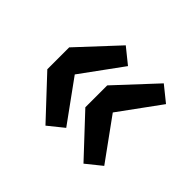

<svg xmlns="http://www.w3.org/2000/svg" viewBox="-105 -642 732 732"><g transform="rotate(45 261.0 -276.5)"><path d="M58 -217V-335L205 -493L267 -443L146 -277L267 -110L205 -60ZM263 -217V-335L410 -493L472 -443L351 -277L472 -110L410 -60Z"/></g></svg>

Font: Nebula Sans Bold
Style: Regular
Weight: 700
Designer: Paul D. Hunt for Adobe (as Source Sans)
Foundry: Nebula Entertainment & Broadcasting LLC
Version: Version 1.010